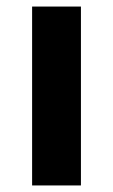

<svg xmlns="http://www.w3.org/2000/svg" viewBox="-20 -566 345 586"><path d="M227 0H78V-546H227Z"/></svg>

Font: Noto Sans Bamum
Style: Regular
Weight: 400
Designer: Monotype Design Team
Foundry: Monotype Imaging Inc.
Version: Version 2.001